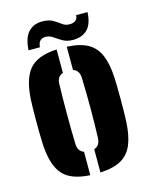

<svg xmlns="http://www.w3.org/2000/svg" viewBox="-115 -830 711 913"><g transform="rotate(-15 240.0 -373.0)"><path d="M34.5 -191Q34 -208 33.2 -236.8Q32.5 -265.5 32.5 -298.5Q32.5 -331.5 33 -361.5Q33.5 -391.5 34.5 -410Q40 -511 79.2 -557.8Q118.5 -604.5 214.5 -609.5V-494Q185.5 -484.5 184.5 -448Q182.5 -379 182.5 -300.2Q182.5 -221.5 184.5 -153Q185.5 -115.5 214.5 -106V9.5Q119.5 4.5 79.8 -42.2Q40 -89 34.5 -191ZM264.5 9.5V-105Q294 -114 295.5 -153Q298 -222 298 -300.5Q298 -379 295.5 -448Q294 -486 264.5 -495V-609.5Q329.5 -606.5 367.8 -584.8Q406 -563 424 -520Q442 -477 445.5 -410Q446.5 -393 447 -364Q447.5 -335 447.5 -302Q447.5 -269 447 -239.5Q446.5 -210 445.5 -191Q442 -123.5 424 -80.2Q406 -37 367.8 -15.2Q329.5 6.5 264.5 9.5ZM346.5 -743H402.5Q399.5 -684 373 -658.5Q346.5 -633 303.5 -633Q273 -633 252.5 -645Q232 -657 215 -669Q198 -681 178.5 -681Q143.5 -681 140.5 -640H84.5Q88.5 -702.5 114.5 -729.2Q140.5 -756 181.5 -756Q215 -756 234.8 -744.2Q254.5 -732.5 269.8 -720.8Q285 -709 305.5 -709Q345 -709 346.5 -743Z"/></g></svg>

Font: Big Shoulders Stencil Display Black
Style: Regular
Weight: 900
Designer: Patric King
Foundry: XO Type Co
Version: Version 1.000